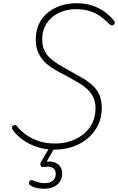

<svg xmlns="http://www.w3.org/2000/svg" viewBox="-20 -910 733 1192"><path d="M320 19Q268 19 225.5 7Q183 -5 150 -24Q117 -43 93.5 -65Q70 -87 58 -105Q53 -112 53.5 -118Q54 -124 62 -130Q72 -137 77 -134Q82 -131 86 -126Q107 -99 140.5 -74.5Q174 -50 219.5 -34.5Q265 -19 320 -19Q375 -19 421 -35Q467 -51 501 -79.5Q535 -108 554 -148Q573 -188 573 -238Q573 -278 559 -306.5Q545 -335 520 -358Q495 -381 461 -400Q427 -419 385 -443Q357 -456 330 -472Q303 -488 280 -505.5Q257 -523 239.5 -546Q222 -569 212 -598Q202 -627 202 -665Q202 -717 221 -759Q240 -801 275 -830Q310 -859 356 -874.5Q402 -890 455 -890Q509 -890 551.5 -876Q594 -862 628.5 -837.5Q663 -813 688 -781Q694 -774 693 -768Q692 -762 686 -756Q679 -752 672.5 -753Q666 -754 658 -761Q634 -786 604.5 -807.5Q575 -829 538 -841Q501 -853 452 -853Q407 -853 368.5 -839.5Q330 -826 301.5 -801.5Q273 -777 257.5 -743Q242 -709 242 -666Q242 -628 254 -600.5Q266 -573 288 -552Q310 -531 340.5 -512Q371 -493 408 -473Q444 -452 480.5 -432Q517 -412 547.5 -386.5Q578 -361 595 -325.5Q612 -290 612 -240Q612 -183 590 -136Q568 -89 528 -54Q488 -19 434.5 0Q381 19 320 19ZM251 262Q235 262 210.5 257.5Q186 253 166 239Q159 234 159 228.5Q159 223 163 215Q169 209 174 208Q179 207 186 211Q201 217 219 222Q237 227 256 227Q290 227 308 212Q326 197 326 169Q326 144 308 132.5Q290 121 249 127Q242 128 238 125.5Q234 123 233 119Q230 112 230.5 107Q231 102 236 92L291 0H323L261 109L253 97Q288 89 313.5 96.5Q339 104 352.5 122Q366 140 366 169Q366 196 352.5 217Q339 238 313.5 250Q288 262 251 262Z"/></svg>

Font: Playwrite IS Thin
Style: Regular
Weight: 250
Designer: Veronika Burian, José Scaglione
Foundry: TypeTogether
Version: Version 1.002